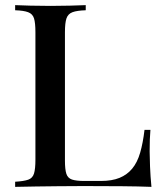

<svg xmlns="http://www.w3.org/2000/svg" viewBox="-20 -728 636 748"><path d="M314 -708V-688Q280 -687 262.5 -680.5Q245 -674 239 -656.5Q233 -639 233 -602V-102Q233 -68 238.5 -51Q244 -34 260.5 -28.5Q277 -23 308 -23H373Q416 -23 445.5 -35Q475 -47 495 -71Q515 -95 526 -133Q537 -171 543 -222H566Q563 -190 563 -138Q563 -118 564.5 -79.5Q566 -41 570 0Q519 -2 455 -2.5Q391 -3 341 -3Q318 -3 282 -3Q246 -3 204.5 -2.5Q163 -2 120.5 -1.5Q78 -1 39 0V-20Q73 -22 90 -28Q107 -34 112.5 -52Q118 -70 118 -106V-602Q118 -639 112.5 -656.5Q107 -674 89.5 -680.5Q72 -687 39 -688V-708Q62 -707 98.5 -706Q135 -705 177 -705Q215 -705 252.5 -706Q290 -707 314 -708Z"/></svg>

Font: Playfair Display Medium
Style: Regular
Weight: 500
Designer: Claus Eggers Sørensen
Foundry: Claus Eggers Sørensen
Version: Version 1.203